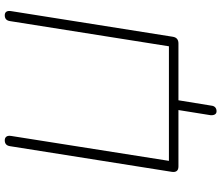

<svg xmlns="http://www.w3.org/2000/svg" viewBox="-80 -670 907 786"><g transform="rotate(-90 373.0 -277.5)"><path d="M310 156Q301 156 297 149Q293 142 294 131L315 0H84Q71 0 65.5 -7Q60 -14 62 -27L167 -689Q170 -711 191 -711Q201 -711 206 -704.5Q211 -698 209 -685L107 -39H576L679 -689Q682 -711 703 -711Q713 -711 717.5 -704.5Q722 -698 720 -685L615 -23Q613 -11 606 -5.5Q599 0 588 0H355L333 135Q332 145 326 150.5Q320 156 310 156Z"/></g></svg>

Font: Nunito Variable Extra Light
Style: Italic
Weight: 200
Italic angle: -9°
Designer: Vernon Adams
Foundry: Vernon Adams
Version: Version 3.602